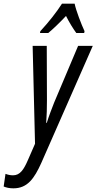

<svg xmlns="http://www.w3.org/2000/svg" viewBox="-114 -786 526 1047"><path d="M106 -616 104 -606H149C177 -629 210 -661 246 -699C264 -663 284 -631 302 -606H345L347 -616C330 -652 300 -730 293 -766H224C194 -719 152 -666 106 -616ZM-41 241C36 241 73 187 111 103L392 -536H312L181 -226C170 -198 154 -157 141 -116H138C141 -157 142 -199 142 -239L141 -536H64L77 -2L39 85C16 138 -4 170 -43 170C-58 170 -71 167 -84 162L-94 231C-80 237 -63 241 -41 241Z"/></svg>

Font: Noto Sans ExtraCondensed
Style: Italic
Weight: 400
Width: 2
Italic angle: -12°
Designer: Monotype Design Team
Foundry: Monotype Imaging Inc.
Version: Version 2.013